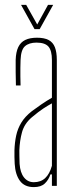

<svg xmlns="http://www.w3.org/2000/svg" viewBox="-20 -759 310 784"><path d="M118 5Q80 5 61.2 -20.8Q42.5 -46.5 40 -90Q39.5 -105 39 -118Q38.5 -131 39 -145Q40 -177 46 -205.2Q52 -233.5 67 -258.2Q82 -283 110 -305Q128 -318.5 149.2 -333Q170.5 -347.5 192 -360V-514Q192 -552.5 177.8 -568.8Q163.5 -585 129 -585Q99 -585 82.2 -570.5Q65.5 -556 64 -514Q63.5 -499.5 63.2 -482.2Q63 -465 63.2 -446.5Q63.5 -428 64 -410H45Q44.5 -437 44 -464.8Q43.5 -492.5 44 -514Q45 -546.5 54.5 -566.5Q64 -586.5 83 -595.8Q102 -605 131 -605Q161 -605 178.8 -595.5Q196.5 -586 204.2 -566Q212 -546 212 -514V0H192V-47H186Q178.5 -24.5 163 -9.8Q147.5 5 118 5ZM118 -15Q146.5 -15 164.5 -31.8Q182.5 -48.5 192 -82V-337Q175.5 -328 156.8 -315.8Q138 -303.5 110 -280Q79.5 -254 70 -219.5Q60.5 -185 59 -145Q59 -137 59.2 -121.5Q59.5 -106 60 -90Q62.5 -54 78 -34.5Q93.5 -15 118 -15ZM121 -640 66 -739H87L132 -659L176 -739H197L142 -640Z"/></svg>

Font: Big Shoulders Display Thin Thin
Style: Regular
Weight: 250
Version: Version 2.002